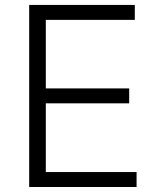

<svg xmlns="http://www.w3.org/2000/svg" viewBox="-20 -747 633 767"><path d="M96.6 0H525.6V-59.7H163V-334.2H496.1V-393.8H163V-667.6H518.5V-727.3H96.6Z"/></svg>

Font: Karasuma Gothic
Style: Light
Weight: 300
Designer: Rasmus Andersson / Ryoko Nishizuka
Foundry: rsms
Version: Version 1.00